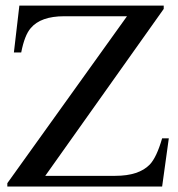

<svg xmlns="http://www.w3.org/2000/svg" viewBox="-20 -682 651 702"><path d="M6.8 -12.2 444.3 -622.6H214.8Q128.9 -622.6 92.3 -579.1Q69.8 -553.2 57.6 -490.2H30.8L50.8 -661.6H578.6V-649.4L145.5 -39.1H401.4Q487.8 -39.1 527.8 -80.6Q552.7 -106.9 572.8 -176.3H597.2L572.8 0H6.8Z"/></svg>

Font: Dima Niloofar
Style: Regular
Weight: 400
Designer: R.Balvardi
Foundry: Dima Software Group
Version: Version 3.00;November 13, 2018;FontCreator 11.5.0.2427 64-bi